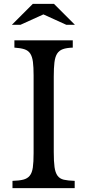

<svg xmlns="http://www.w3.org/2000/svg" viewBox="-20 -980 455 1000"><path d="M260 -189Q260 -139 264 -110Q268 -81 279.5 -65Q291 -49 312.5 -44Q334 -39 369 -38V0H45V-38Q80 -39 101.5 -44.5Q123 -50 135 -65Q147 -80 151 -107.5Q155 -135 155 -182V-588Q155 -630 151.5 -657.5Q148 -685 137.5 -701Q127 -717 107 -723.5Q87 -730 55 -732V-770H359V-732Q327 -731 307.5 -724Q288 -717 277.5 -700.5Q267 -684 263.5 -655Q260 -626 260 -581ZM261 -960 370 -851H325L206 -905L87 -851H42L151 -960Z"/></svg>

Font: Libre Baskerville
Style: Regular
Weight: 400
Designer: Pablo Impallari, Rodrigo Fuenzalida
Foundry: Pablo Impallari, Rodrigo Fuenzalida
Version: Version 1.000; ttfautohint (v0.93) -l 8 -r 50 -G 200 -x 14 -